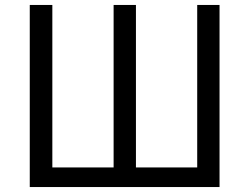

<svg xmlns="http://www.w3.org/2000/svg" viewBox="-20 -754 1006 774"><path d="M100 0H865V-734H775V-79H528V-734H438V-79H191V-734H100Z"/></svg>

Font: Source Han Sans TC
Style: Regular
Weight: 400
Designer: Ryoko NISHIZUKA 西塚涼子 (kana, bopomofo & ideographs); Paul D. Hunt (Latin, Greek & Cyrillic); Sandoll Communications 산돌커뮤니
Foundry: Adobe
Version: Version 2.002;hotconv 1.0.116;makeotfexe 2.5.65601